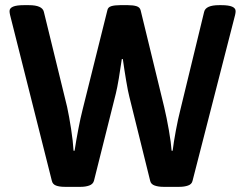

<svg xmlns="http://www.w3.org/2000/svg" viewBox="-20 -722 950 744"><path d="M231 2Q210 2 197 -3Q184 -8 181 -21L19 -664Q18 -668 17.5 -672Q17 -676 17 -679Q17 -702 72 -702H92Q144 -702 150 -676L240 -308Q248 -271 255.5 -222.5Q263 -174 265 -138H269Q275 -177 283.5 -221.5Q292 -266 300 -297L396 -682Q398 -694 411 -698Q424 -702 445 -702H476Q496 -702 509 -698Q522 -694 525 -682L616 -308Q626 -266 634.5 -217Q643 -168 645 -138H649Q653 -171 661.5 -216.5Q670 -262 679 -297L771 -676Q777 -702 829 -702H838Q893 -702 893 -679Q893 -672 891 -664L726 -21Q723 -8 708.5 -3Q694 2 675 2H613Q594 2 579.5 -3Q565 -8 562 -21L481 -348Q476 -367 469 -408.5Q462 -450 456 -493H452Q447 -457 440.5 -418.5Q434 -380 429 -360L344 -21Q340 -8 325.5 -3Q311 2 293 2Z"/></svg>

Font: Asap SemiBold
Style: Regular
Weight: 600
Designer: Pablo Cosgaya
Foundry: Omnibus-Type
Version: Version 3.001; ttfautohint (v1.8.3)